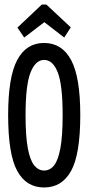

<svg xmlns="http://www.w3.org/2000/svg" viewBox="-20 -818 390 849"><path d="M175 11Q96 11 56 -62.5Q16 -136 16 -309Q16 -477 56 -552.5Q96 -628 175 -628Q254 -628 294.5 -552.5Q335 -477 335 -309Q335 -136 294.5 -62.5Q254 11 175 11ZM175 -64Q201 -64 219 -86.5Q237 -109 247 -162.5Q257 -216 257 -309Q257 -442 235.5 -497.5Q214 -553 175 -553Q137 -553 115 -497.5Q93 -442 93 -309Q93 -216 103 -162.5Q113 -109 131.5 -86.5Q150 -64 175 -64ZM87 -652 57 -696 165 -798H185L293 -697L264 -652L176 -720Z"/></svg>

Font: Inconsolata ExtraCondensed SemiBold
Style: Regular
Weight: 600
Width: 2
Monospace: yes
Designer: Raph Levien, Cyreal, Brenton Simpson
Foundry: Raph Levien, Cyreal, Google
Version: Version 3.001; ttfautohint (v1.8.2.53-6de2)